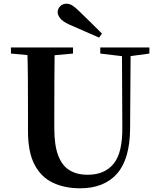

<svg xmlns="http://www.w3.org/2000/svg" viewBox="-20 -997 858 1036"><path d="M530 -816 515 -794Q475 -811 435 -829Q395 -847 355 -864Q318 -881 304.5 -898.5Q291 -916 291 -931Q291 -948 304 -962.5Q317 -977 339 -977Q355 -977 371 -967Q387 -957 411 -933Q439 -906 469.5 -876Q500 -846 530 -816ZM412 19Q329 19 265.5 -11Q202 -41 166.5 -108.5Q131 -176 131 -290V-401Q131 -485 130.5 -570.5Q130 -656 127 -741H275Q274 -656 273.5 -571.5Q273 -487 273 -401V-305Q273 -213 294 -158Q315 -103 355 -78.5Q395 -54 453 -54Q545 -54 593.5 -114Q642 -174 640 -312L638 -741H685L682 -304Q681 -139 611.5 -60Q542 19 412 19ZM39 -708V-741H374V-708L219 -694H192ZM521 -708V-741H786V-708L675 -693H646Z"/></svg>

Font: Noto Serif TC
Style: Bold
Weight: 700
Designer: Ryoko NISHIZUKA 西塚涼子 (kana & ideographs); Frank Grießhammer (Latin, Greek & Cyrillic); Wenlong ZHANG 张文龙 (bopomofo); San
Foundry: Adobe
Version: Version 2.002-H1;hotconv 1.1.0;makeotfexe 2.6.0